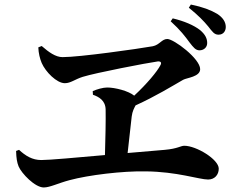

<svg xmlns="http://www.w3.org/2000/svg" viewBox="-20 -845 1040 847"><path d="M816 -658C833 -636 843 -623 860 -623C879 -623 894 -636 894 -655C894 -676 885 -693 863 -712C835 -734 792 -752 742 -764L733 -751C776 -712 797 -684 816 -658ZM898 -729C917 -705 925 -692 944 -692C967 -692 976 -710 976 -726C976 -748 963 -768 938 -784C909 -801 875 -814 822 -825L813 -811C856 -776 878 -753 898 -729ZM51 -179C52 -146 55 -129 62 -111C75 -80 134 -18 173 -18C200 -18 237 -37 286 -50C371 -73 521 -91 622 -89C760 -88 859 -53 898 -53C927 -53 945 -74 945 -101C945 -142 846 -202 793 -202C777 -202 764 -189 707 -184L543 -170L561 -331C564 -355 572 -368 578 -380C668 -421 739 -465 788 -493C804 -502 863 -506 863 -540C863 -586 747 -673 718 -673C694 -673 684 -647 654 -641C586 -629 331 -593 256 -593C225 -593 195 -615 164 -642L149 -636C150 -610 156 -586 164 -567C181 -528 230 -478 266 -478C292 -478 310 -495 345 -506C403 -524 626 -567 676 -574C689 -575 694 -569 688 -558C674 -530 628 -475 572 -423C547 -444 487 -459 453 -459C434 -459 407 -451 389 -443L390 -427C416 -418 445 -402 446 -362C447 -313 445 -233 443 -161C319 -150 198 -139 162 -139C123 -139 93 -157 64 -184Z"/></svg>

Font: Noto Serif SC
Style: Bold
Weight: 700
Designer: Ryoko NISHIZUKA 西塚涼子 (kana & ideographs); Frank Grießhammer (Latin, Greek & Cyrillic); Wenlong ZHANG 张文龙 (bopomofo); San
Foundry: Adobe
Version: Version 2.001;hotconv 1.1.0;makeotfexe 2.6.0